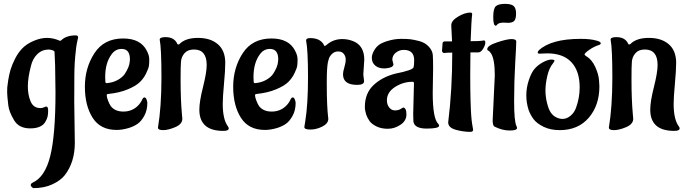

<svg xmlns="http://www.w3.org/2000/svg" viewBox="-20 -653 3538 993"><path d="M290 -442Q294 -442 296 -444Q322 -470 372 -470Q384 -470 384 -459Q384 -458 382 -450Q380 -442 377 -426.5Q374 -411 372 -389Q365 -332 364.5 -263Q364 -194 364 -125L367 85Q367 186 315 253Q294 280 251.5 300Q209 320 152 320Q139 312 139 304Q139 296 150 291Q213 262 240 153.5Q267 45 267 -176L265 -316L262 -384Q262 -393 234 -397Q198 -397 173.5 -373.5Q149 -350 140 -312Q124 -251 124 -206.5Q124 -162 138.5 -128Q153 -94 189 -94Q199 -94 207.5 -98Q216 -102 219 -102Q229 -102 229 -82Q229 -62 226 -49.5Q223 -37 214 -22Q194 11 136 11Q78 11 53 -31Q27 -74 23 -108Q17 -159 17 -175Q17 -191 17.5 -200.5Q18 -210 22.5 -238.5Q27 -267 34.5 -292.5Q42 -318 58 -349.5Q74 -381 96 -403.5Q118 -426 154 -441.5Q190 -457 223 -457Q256 -457 290 -442Z M524 -254 525 -229Q525 -223 533 -223Q565 -226 589 -239.5Q613 -253 625 -270Q649 -307 651 -334L652 -346Q652 -400 609 -400Q577 -400 557 -372Q524 -328 524 -254ZM742 -121Q742 -83 726.5 -54.5Q711 -26 691.5 -12.5Q672 1 646 9Q613 19 583 19Q499 19 459 -44Q419 -107 419 -204.5Q419 -302 468.5 -378Q518 -454 617 -454Q707 -454 739 -391Q752 -367 752 -345.5Q752 -324 750 -311.5Q748 -299 736 -274Q724 -249 704 -229Q684 -209 641 -191Q598 -173 540 -167Q532 -167 532 -160Q532 -151 538.5 -133.5Q545 -116 553 -104Q575 -76 618 -76Q661 -76 691 -104Q707 -119 717 -141Q721 -149 727.5 -149Q734 -149 738 -138Q742 -127 742 -121Z M797 7Q815 -101 815 -252Q815 -403 806 -448Q806 -461 836 -461Q882 -461 897 -426Q898 -423 902 -423Q906 -423 908 -425Q939 -457 1004 -457Q1069 -457 1107 -424Q1145 -391 1145 -328Q1145 -290 1138.5 -220Q1132 -150 1132 -116Q1132 -35 1159 1Q1163 6 1163 11Q1163 24 1135 24Q1011 24 1011 -86Q1011 -128 1030 -203Q1049 -278 1049 -317Q1049 -397 983 -397Q951 -397 934.5 -378Q918 -359 916 -334.5Q914 -310 914 -242Q914 -138 921 -61L923 -39Q923 -11 886.5 4.5Q850 20 823.5 20Q797 20 797 7Z M1291 -254 1292 -229Q1292 -223 1300 -223Q1332 -226 1356 -239.5Q1380 -253 1392 -270Q1416 -307 1418 -334L1419 -346Q1419 -400 1376 -400Q1344 -400 1324 -372Q1291 -328 1291 -254ZM1509 -121Q1509 -83 1493.5 -54.5Q1478 -26 1458.5 -12.5Q1439 1 1413 9Q1380 19 1350 19Q1266 19 1226 -44Q1186 -107 1186 -204.5Q1186 -302 1235.5 -378Q1285 -454 1384 -454Q1474 -454 1506 -391Q1519 -367 1519 -345.5Q1519 -324 1517 -311.5Q1515 -299 1503 -274Q1491 -249 1471 -229Q1451 -209 1408 -191Q1365 -173 1307 -167Q1299 -167 1299 -160Q1299 -151 1305.5 -133.5Q1312 -116 1320 -104Q1342 -76 1385 -76Q1428 -76 1458 -104Q1474 -119 1484 -141Q1488 -149 1494.5 -149Q1501 -149 1505 -138Q1509 -127 1509 -121Z M1859 -268 1863 -233Q1863 -214 1827 -214Q1754 -214 1754 -269Q1754 -282 1761 -305Q1768 -328 1768 -345Q1768 -362 1758 -374.5Q1748 -387 1729 -387Q1710 -387 1696.5 -373.5Q1683 -360 1680 -346L1676 -332Q1670 -301 1670 -228.5Q1670 -156 1672 -114.5Q1674 -73 1676 -57.5Q1678 -42 1678 -39Q1678 -14 1647 1.5Q1616 17 1585 17Q1554 17 1554 4L1559 -27Q1573 -114 1573 -254Q1573 -394 1563 -444Q1563 -456 1584 -456Q1638 -456 1656 -419Q1657 -415 1659.5 -415Q1662 -415 1673 -424Q1706 -451 1751 -451Q1779 -451 1807 -440Q1864 -417 1864 -344Z M2220 -300 2218 -172Q2218 -39 2247 -12Q2251 -8 2251 -3Q2251 12 2186.5 12Q2122 12 2118 -26Q2117 -35 2117 -63L2121 -223Q2121 -230 2113 -230Q2065 -230 2023 -203Q1981 -176 1981 -134Q1981 -112 1993 -97Q2005 -82 2022.5 -82Q2040 -82 2051.5 -89Q2063 -96 2065 -97Q2082 -95 2082 -61.5Q2082 -28 2051 -7.5Q2020 13 1986 13Q1952 13 1927.5 1Q1903 -11 1892 -26Q1881 -41 1874 -60Q1867 -83 1867 -100Q1867 -170 1911 -212Q1955 -254 2024 -272Q2115 -290 2119 -305Q2122 -316 2122 -342Q2122 -395 2068 -395Q2045 -395 2027 -380.5Q2009 -366 2009 -344L2015 -320Q2013 -303 1979 -300L1968 -299Q1938 -299 1920.5 -314Q1903 -329 1903 -354Q1903 -370 1913.5 -389.5Q1924 -409 1940 -421Q1956 -433 1989.5 -442.5Q2023 -452 2054 -452Q2085 -452 2102 -450Q2119 -448 2148.5 -440.5Q2178 -433 2197.5 -412Q2217 -391 2218.5 -367.5Q2220 -344 2220 -300Z M2266 -390 2269 -430Q2270 -439 2283 -439H2318L2314 -519V-523Q2314 -546 2349 -567Q2384 -588 2413 -588Q2422 -588 2422 -580V-579Q2418 -552 2414 -440Q2458 -440 2470 -442Q2482 -444 2483 -444Q2490 -444 2490 -432Q2490 -420 2479 -401.5Q2468 -383 2455 -382H2413Q2412 -348 2412 -267.5Q2412 -187 2413.5 -135Q2415 -83 2417 -56.5Q2419 -30 2421.5 -14Q2424 2 2425.5 9Q2427 16 2427 18Q2427 28 2414 29Q2375 29 2336.5 18Q2298 7 2298 -20Q2319 -188 2319 -381Q2292 -381 2278 -379H2277Q2268 -379 2266 -390Z M2608 -535 2584 -536Q2557 -536 2549 -523Q2547 -520 2544 -520Q2531 -520 2531 -564.5Q2531 -609 2544.5 -621Q2558 -633 2591.5 -633Q2625 -633 2637 -621.5Q2649 -610 2649 -583Q2649 -556 2640 -545.5Q2631 -535 2608 -535ZM2528 -30 2539 -263Q2539 -346 2520 -376Q2514 -386 2506 -391Q2500 -393 2500 -399Q2500 -417 2551 -434Q2602 -451 2625.5 -451Q2649 -451 2650 -439Q2650 -419 2644.5 -325.5Q2639 -232 2639 -129Q2639 -26 2651 -1Q2654 4 2654 9Q2654 22 2616 22Q2578 22 2538 2Q2528 -3 2528 -30Z M2810 -377Q2784 -376 2772.5 -375.5Q2761 -375 2761 -381Q2761 -387 2767 -393Q2831 -452 2983 -452Q3035 -452 3065 -443L3075 -440Q3087 -435 3087 -429Q3087 -424 3080 -421Q3053 -413 3028 -395.5Q3003 -378 3003 -371L3009 -364Q3041 -346 3058.5 -307Q3076 -268 3078 -238L3080 -207Q3080 -108 3025 -44Q2970 20 2875 20Q2827 20 2792 3Q2757 -14 2740.5 -35.5Q2724 -57 2714 -84Q2702 -121 2702 -160.5Q2702 -200 2715.5 -240Q2729 -280 2746.5 -299Q2764 -318 2786 -330Q2814 -345 2831 -345Q2848 -345 2848 -338L2842 -328Q2820 -302 2810.5 -260Q2801 -218 2801 -185.5Q2801 -153 2809 -121Q2817 -89 2827 -73.5Q2837 -58 2850 -50Q2869 -38 2890 -38Q2911 -38 2931 -54.5Q2951 -71 2960 -98Q2978 -148 2978 -201Q2978 -285 2935.5 -331Q2893 -377 2810 -377Z M3129 7Q3147 -101 3147 -252Q3147 -403 3138 -448Q3138 -461 3168 -461Q3214 -461 3229 -426Q3230 -423 3234 -423Q3238 -423 3240 -425Q3271 -457 3336 -457Q3401 -457 3439 -424Q3477 -391 3477 -328Q3477 -290 3470.5 -220Q3464 -150 3464 -116Q3464 -35 3491 1Q3495 6 3495 11Q3495 24 3467 24Q3343 24 3343 -86Q3343 -128 3362 -203Q3381 -278 3381 -317Q3381 -397 3315 -397Q3283 -397 3266.5 -378Q3250 -359 3248 -334.5Q3246 -310 3246 -242Q3246 -138 3253 -61L3255 -39Q3255 -11 3218.5 4.5Q3182 20 3155.5 20Q3129 20 3129 7Z"/></svg>

Font: Aladin
Style: Regular
Weight: 400
Designer: Angel Koziupa and Alejandro Paul
Foundry: Angel Koziupa and Alejandro Paul
Version: Version 1.000